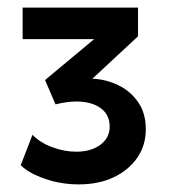

<svg xmlns="http://www.w3.org/2000/svg" viewBox="-20 -836 451 505"><path d="M187.5 -351Q140.5 -351 98 -365.8Q55.5 -380.5 34.5 -401.5L65.5 -481.5Q85 -461 117 -449Q149 -437 180.5 -437Q219.5 -437 244 -455.2Q268.5 -473.5 268.5 -503Q268.5 -534.5 244.5 -551.8Q220.5 -569 181 -569Q169.5 -569 155.5 -567.2Q141.5 -565.5 126 -561.5L98.5 -625.5L227.5 -733H39.5V-816H343V-740.5L223 -629Q259 -627.5 291 -612Q323 -596.5 343.2 -567.5Q363.5 -538.5 363.5 -496Q363.5 -453.5 340.8 -420.8Q318 -388 278.5 -369.5Q239 -351 187.5 -351Z"/></svg>

Font: Geologica Cursive SemiBold
Style: Regular
Weight: 600
Designer: Sindre Bremnes, Frode Helland
Foundry: Monokrom Skriftforlag AS
Version: Version 1.010;gftools[0.9.28]